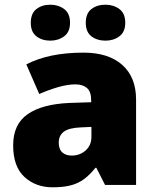

<svg xmlns="http://www.w3.org/2000/svg" viewBox="-20 -787 663 817"><path d="M336 -563Q441 -563 500 -511Q559 -459 559 -363V0H427L390 -73H386Q363 -44 338.5 -25.5Q314 -7 282 1.5Q250 10 204 10Q132 10 84 -34Q36 -78 36 -169Q36 -258 97.5 -301Q159 -344 276 -349L368 -352V-360Q368 -397 350 -412.5Q332 -428 301 -428Q268 -428 228 -416.5Q188 -405 147 -387L92 -513Q140 -538 200.5 -550.5Q261 -563 336 -563ZM325 -245Q273 -243 251.5 -226.5Q230 -210 230 -180Q230 -152 245 -138.5Q260 -125 285 -125Q320 -125 344.5 -147Q369 -169 369 -204V-247ZM111 -690Q111 -730 135 -748.5Q159 -767 194 -767Q228 -767 253 -748.5Q278 -730 278 -690Q278 -651 253 -632.5Q228 -614 194 -614Q159 -614 135 -632.5Q111 -651 111 -690ZM345 -690Q345 -730 369 -748.5Q393 -767 429 -767Q463 -767 488 -748.5Q513 -730 513 -690Q513 -651 488 -632.5Q463 -614 429 -614Q393 -614 369 -632.5Q345 -651 345 -690Z"/></svg>

Font: Noto Sans Syriac Eastern Black
Style: Regular
Weight: 900
Designer: Patrick Giasson and the Monotype Design Team
Foundry: Monotype Imaging Inc.
Version: Version 3.001; ttfautohint (v1.8.4.7-5d5b)